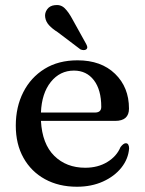

<svg xmlns="http://www.w3.org/2000/svg" viewBox="-20 -716 564 748"><path d="M482.5 -293Q482.5 -245 428.5 -245H139.5Q144.5 -155 191.5 -108.8Q238.5 -62.5 312 -62.5Q361.5 -62.5 398 -84.8Q434.5 -107 449.5 -143Q461 -158 470 -158Q477 -158 480 -152Q483 -146 483 -138Q480 -97 453 -63Q426 -29 381.2 -8.8Q336.5 11.5 279.5 11.5Q209 11.5 155.2 -18Q101.5 -47.5 71.5 -101Q41.5 -154.5 41.5 -226.5Q41.5 -299.5 70.8 -357Q100 -414.5 153.8 -447.8Q207.5 -481 282 -481Q374 -481 428.2 -428.5Q482.5 -376 482.5 -293ZM268 -441Q213.5 -441 178 -396.8Q142.5 -352.5 139.5 -277.5H349.5Q374.5 -277.5 374.5 -299.5Q374.5 -366 345.8 -403.5Q317 -441 268 -441ZM262.5 -640.5 315.5 -545Q318.5 -539.5 319.8 -534Q321 -528.5 316.5 -524Q312 -520.5 305.8 -520.8Q299.5 -521 293.5 -523.5L205 -590.5Q183.5 -604 171 -617.8Q158.5 -631.5 156 -649Q153.5 -665.5 163.8 -679.8Q174 -694 194 -696Q217 -699 232.5 -683.5Q248 -668 262.5 -640.5Z"/></svg>

Font: Fraunces 9pt S000
Style: Regular
Weight: 400
Version: Version 1.000; ttfautohint (v1.8.3)